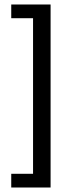

<svg xmlns="http://www.w3.org/2000/svg" viewBox="-20 -700 320 854"><path d="M30 134V73H127V-619H30V-680H205V134Z"/></svg>

Font: Mukta Mahee
Style: Regular
Weight: 400
Designer: Shuchita Grover, Noopur Datye, Girish Dalvi, Yashodeep Gholap
Foundry: Ek Type
Version: Version 2.538;PS 1.000;hotconv 16.6.51;makeotf.lib2.5.65220;